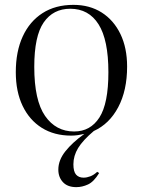

<svg xmlns="http://www.w3.org/2000/svg" viewBox="-20 -544 588 790"><path d="M294 226Q258 226 239 205.5Q220 185 220 154Q220 115 249 78.5Q278 42 327 7Q314 10 300.5 12Q287 14 273 14Q203 14 152 -18Q101 -50 73 -108.5Q45 -167 45 -247Q45 -332 73.5 -394Q102 -456 155 -490Q208 -524 282 -524Q349 -524 398.5 -492.5Q448 -461 475.5 -404Q503 -347 503 -270Q503 -172 466.5 -103Q430 -34 366 -5Q321 33 301.5 65Q282 97 282 132Q282 162 293 174.5Q304 187 324 187Q337 187 351.5 181.5Q366 176 380 163L388 168Q366 204 342 215Q318 226 294 226ZM285 -3Q352 -3 389 -60.5Q426 -118 426 -247Q426 -380 385.5 -444Q345 -508 269 -508Q199 -508 160 -452Q121 -396 121 -269Q121 -131 165.5 -67Q210 -3 285 -3Z"/></svg>

Font: Literata 72pt Light
Style: Regular
Weight: 300
Designer: Latin by Veronika Burian and Jose Scaglione. Greek by Irene Vlachou. Cyrillic by Vera Evstafieva.
Foundry: TypeTogether
Version: Version 3.002